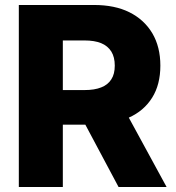

<svg xmlns="http://www.w3.org/2000/svg" viewBox="-20 -747 702 767"><path d="M231 0H55.2V-727.1H355.5Q438.5 -727.1 496.6 -698.2Q555.7 -668.9 588.4 -614.3Q620.6 -559.6 620.6 -484.9Q620.6 -409.2 587.9 -356.9Q554.7 -303.7 494.1 -276.9Q433.6 -249 350.1 -249H160.2V-387.2H317.4Q357.9 -387.2 384.3 -397.9Q411.1 -408.2 424.8 -430.2Q438.5 -451.2 438.5 -484.9Q438.5 -518.6 424.8 -541Q410.2 -564 383.8 -574.7Q357.4 -585.4 317.4 -585.4H231ZM276.4 -332.5H464.4L645.5 0H453.6Z"/></svg>

Font: My Font
Style: Regular
Weight: 500
Designer: Rasmus Andersson
Foundry: rsms
Version: Version 0.001